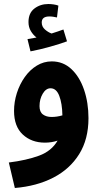

<svg xmlns="http://www.w3.org/2000/svg" viewBox="-20 -707 504 957"><path d="M54 230 24 103Q112 92 174.5 69Q237 46 267 -6Q237 4 204 4Q137 4 93.5 -36.5Q50 -77 50 -154Q50 -199 64 -243Q78 -287 103.5 -323Q129 -359 163.5 -380Q198 -401 238 -401Q295 -401 336 -362.5Q377 -324 399 -259.5Q421 -195 421 -118Q421 -13 374.5 61.5Q328 136 245.5 178.5Q163 221 54 230ZM177 -178Q177 -149 194 -136.5Q211 -124 237 -124Q264 -124 291 -132Q290 -191 275.5 -229Q261 -267 232 -267Q209 -267 193 -240Q177 -213 177 -178ZM132 -451 117 -512Q144 -517 162 -520Q145 -533 133.5 -552.5Q122 -572 122 -597Q122 -642 151.5 -664.5Q181 -687 221 -687Q233 -687 247 -685Q261 -683 271 -679L264 -620Q255 -622 245.5 -623.5Q236 -625 226 -625Q188 -625 188 -595Q188 -574 204 -560Q220 -546 237 -540Q269 -550 296 -560L314 -501Q279 -488 229 -474Q179 -460 132 -451Z"/></svg>

Font: Noto Sans Arabic Cond
Style: Bold
Weight: 700
Width: 3
Designer: Monotype Design Team, Nadine Chahine, Nizar Qandah and Khaled Hosny
Foundry: Monotype Imaging Inc.
Version: Version 2.012; ttfautohint (v1.8.4.7-5d5b)